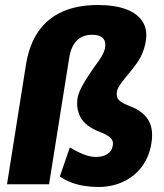

<svg xmlns="http://www.w3.org/2000/svg" viewBox="-20 -736 655 767"><path d="M373 11Q345 11 316.5 6.5Q288 2 263.5 -7.5Q239 -17 219 -31L259 -147Q291 -128 316 -118.5Q341 -109 364 -109Q390 -109 408 -120Q426 -131 430 -152Q433 -166 428.5 -175.5Q424 -185 412 -193Q400 -201 379 -209Q321 -231 301.5 -268Q282 -305 291 -351Q296 -369 306 -388Q316 -407 329.5 -428Q343 -449 360 -473Q377 -495 386 -510.5Q395 -526 399 -541Q403 -562 397.5 -574Q392 -586 379.5 -591.5Q367 -597 347 -597Q310 -597 286.5 -573.5Q263 -550 256 -502L176 0H8L84 -479Q97 -558 133.5 -610.5Q170 -663 229.5 -689.5Q289 -716 371 -716Q439 -716 485 -698.5Q531 -681 551.5 -646.5Q572 -612 560 -559Q556 -541 549 -523.5Q542 -506 529 -487Q516 -468 495 -443Q479 -424 469 -410.5Q459 -397 454 -388.5Q449 -380 447 -371Q445 -359 447.5 -349Q450 -339 462.5 -330Q475 -321 501 -311Q554 -291 575 -252Q596 -213 582 -149Q571 -99 541 -63Q511 -27 467.5 -8Q424 11 373 11Z"/></svg>

Font: Nunito Sans 10pt Condensed Black
Style: Italic
Weight: 900
Width: 3
Italic angle: -9°
Designer: Vernon Adams
Foundry: Vernon Adams
Version: Version 3.101;gftools[0.9.27]